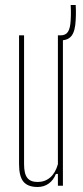

<svg xmlns="http://www.w3.org/2000/svg" viewBox="-20 -741 331 766"><path d="M130 5Q91 5 73.5 -16.2Q56 -37.5 56 -86V-600H76V-86Q76 -48 88.8 -31.5Q101.5 -15 130 -15Q159.5 -15 180.5 -33.2Q201.5 -51.5 211 -86V-600H231V0H211V-47H203Q193.5 -22.5 174.5 -8.8Q155.5 5 130 5ZM222 -580Q219 -580 217.2 -580.5Q215.5 -581 212.5 -582L211 -600Q214 -600 216.5 -600Q219 -600 222 -600Q242 -600 251.2 -614.2Q260.5 -628.5 262 -661Q262.5 -671 262.8 -681Q263 -691 262.8 -701Q262.5 -711 262 -721H282Q282.5 -711 282.8 -701Q283 -691 282.8 -681Q282.5 -671 282 -661Q280 -617.5 266 -598.8Q252 -580 222 -580Z"/></svg>

Font: Big Shoulders Thin
Style: Regular
Weight: 100
Designer: Patric King
Foundry: XO Type Co
Version: Version 2.002